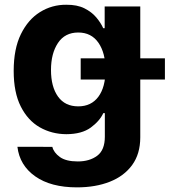

<svg xmlns="http://www.w3.org/2000/svg" viewBox="-20 -569 714 808"><path d="M304 219.5Q193.9 219.5 128.2 173.1Q62.5 126.8 53.3 48.7L200.3 49Q206 72.8 231.7 91.6Q257.5 110.4 307.5 110.4Q356.9 110.4 389 86.5Q421.2 62.5 421.2 6.4V-93H414.8Q399.5 -59.7 361.9 -32.1Q324.2 -4.6 259.2 -4.3Q197.8 -4.6 147.5 -33.2Q97.3 -61.8 67.5 -120.7Q37.6 -179.7 37.6 -270.6Q37.6 -363.6 68 -425.4Q98.4 -487.2 148.6 -518.3Q198.9 -549.4 258.9 -549Q304.7 -549.4 335.4 -533.9Q366.1 -518.5 385.3 -495.6Q404.5 -472.7 414.4 -450.3H420.5V-541.9H570.3V8.9Q570.3 78.5 536.2 125.4Q502.1 172.2 442.1 195.8Q382.1 219.5 304 219.5ZM309.3 -121.4Q364 -121.4 394 -161.9Q424 -202.4 424 -274.5Q424 -346.2 394.2 -389.2Q364.3 -432.2 309.3 -432.2Q253.2 -432.2 223.9 -388.1Q194.6 -344.1 194.6 -274.5Q194.6 -203.8 224.1 -162.6Q253.6 -121.4 309.3 -121.4ZM319.6 -234.4V-323.5H674V-234.4Z"/></svg>

Font: Inter Zeller
Style: Bold
Weight: 700
Designer: Rasmus Andersson; Joe Bland
Foundry: zeller
Version: Version 3.015;git-dec3a8cb1